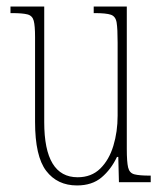

<svg xmlns="http://www.w3.org/2000/svg" viewBox="-20 -556 498 586"><path d="M215 10Q155 10 121 -34.5Q87 -79 87 -184V-443Q87 -477 83 -492.5Q79 -508 64 -512Q49 -516 16 -516H12V-536H115V-183Q115 -15 217 -15Q259 -15 286 -41.5Q313 -68 326 -111Q339 -154 339 -203V-426Q339 -468 336 -487Q333 -506 318.5 -511Q304 -516 269 -516H266V-536H367V-101Q367 -62 371 -45Q375 -28 390 -24Q405 -20 438 -20H440V0H343L341 -77H337Q319 -39 290 -14.5Q261 10 215 10Z"/></svg>

Font: Noto Serif Tamil ExtraCondensed Thin
Style: Regular
Weight: 100
Width: 2
Designer: Indian Type Foundry, Tom Grace, and the Monotype Design Team
Foundry: Monotype Imaging Inc.
Version: Version 2.004; ttfautohint (v1.8.4.7-5d5b)